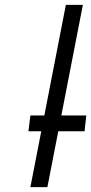

<svg xmlns="http://www.w3.org/2000/svg" viewBox="-20 -770 375 790"><path d="M105 0 251 -750H321L175 0ZM97 -230 105 -295H335L328 -230Z"/></svg>

Font: Teachers
Style: Italic
Weight: 400
Italic angle: -11°
Designer: Alfredo Marco Pradil, Chank Diesel
Version: Version 1.001